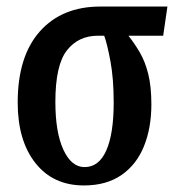

<svg xmlns="http://www.w3.org/2000/svg" viewBox="-20 -556 542 586"><path d="M236 10Q142 10 88 -58.5Q34 -127 34 -243Q34 -384 101.5 -460Q169 -536 286 -536H491L478 -447H372Q391 -423 407 -395.5Q423 -368 432.5 -330Q442 -292 442 -237Q442 -166 419.5 -110Q397 -54 351 -22Q305 10 236 10ZM238 -46Q282 -46 304.5 -97Q327 -148 327 -243Q327 -316 317 -369.5Q307 -423 298 -447H279Q219 -447 184 -402Q149 -357 149 -245Q149 -152 173.5 -99Q198 -46 238 -46Z"/></svg>

Font: Noto Serif ExtraCondensed SemiBold
Style: Regular
Weight: 600
Width: 2
Designer: Monotype Design Team
Foundry: Monotype Imaging Inc.
Version: Version 2.015; ttfautohint (v1.8.4.7-5d5b)